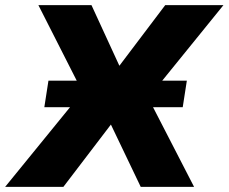

<svg xmlns="http://www.w3.org/2000/svg" viewBox="-70 -725 887 745"><path d="M-50 0 275 -399 277 -315 79 -705H285L400 -455H382L571 -705H797L480 -314L478 -398L683 0H476L353 -257H372L176 0ZM102 -309 118 -412H655L639 -309Z"/></svg>

Font: Nunito Sans 9pt Black
Style: Italic
Weight: 900
Italic angle: -9°
Version: Version 3.101;gftools[0.9.27]